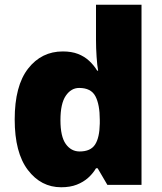

<svg xmlns="http://www.w3.org/2000/svg" viewBox="-20 -780 683 810"><path d="M238 10Q153 10 97.5 -63Q42 -136 42 -276Q42 -418 98.5 -490.5Q155 -563 245 -563Q282 -563 309 -552.5Q336 -542 356 -523.5Q376 -505 390 -482H394Q390 -503 387.5 -540Q385 -577 385 -612V-760H577V0H433L392 -70H385Q372 -48 352 -30Q332 -12 304 -1Q276 10 238 10ZM316 -141Q362 -141 381 -170Q400 -199 401 -259V-274Q401 -339 382.5 -374Q364 -409 314 -409Q280 -409 257.5 -376Q235 -343 235 -273Q235 -204 257.5 -172.5Q280 -141 316 -141Z"/></svg>

Font: Noto Sans Thai Black
Style: Regular
Weight: 900
Version: Version 2.001